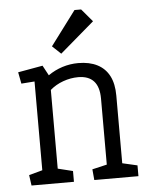

<svg xmlns="http://www.w3.org/2000/svg" viewBox="-51 -737 607 780"><g transform="rotate(-5 252.5 -347.5)"><path d="M46 0 40 -43 95 -58V-420L41 -416L32 -463L133 -481L155 -440Q182 -459 213.5 -469Q245 -479 278 -479Q324 -479 356 -462.5Q388 -446 404.5 -414Q421 -382 421 -334V-58L482 -44V0H302L298 -44L358 -58V-327Q358 -375 336.5 -398.5Q315 -422 273 -422Q242 -422 211.5 -411Q181 -400 158 -380V-59L219 -44V0ZM213 -523 178 -556 282 -695H309L353 -643Z"/></g></svg>

Font: Kreon Light
Style: Regular
Weight: 300
Designer: Julia Petretta
Foundry: Julia Petretta and Eli Heuer
Version: Version 2.002